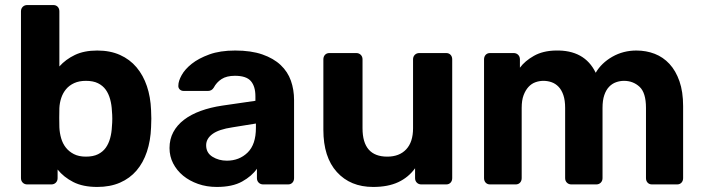

<svg xmlns="http://www.w3.org/2000/svg" viewBox="-20 -730 2782 760"><path d="M365 10Q308 10 270 -9.5Q232 -29 208 -59V-25Q208 -14 201 -7Q194 0 183 0H88Q77 0 70 -7Q63 -14 63 -25V-685Q63 -696 70 -703Q77 -710 88 -710H191Q202 -710 208.5 -703Q215 -696 215 -685V-467Q240 -495 276.5 -512.5Q313 -530 365 -530Q416 -530 455 -512.5Q494 -495 520.5 -463.5Q547 -432 561.5 -389Q576 -346 578 -294Q579 -275 579 -260.5Q579 -246 578 -226Q576 -173 561.5 -129.5Q547 -86 520.5 -55Q494 -24 455 -7Q416 10 365 10ZM320 -110Q349 -110 368 -119.5Q387 -129 398.5 -145Q410 -161 416 -183Q422 -205 423 -229Q426 -260 423 -291Q422 -315 416 -337Q410 -359 398.5 -375Q387 -391 368 -400.5Q349 -410 320 -410Q293 -410 273.5 -401Q254 -392 241.5 -377Q229 -362 222.5 -342.5Q216 -323 215 -302Q214 -263 215 -226Q216 -204 222 -183Q228 -162 240.5 -146Q253 -130 272.5 -120Q292 -110 320 -110Z M838 10Q798 10 764 -2Q730 -14 705 -34.5Q680 -55 665.5 -83Q651 -111 651 -144Q651 -179 666 -207Q681 -235 708.5 -256Q736 -277 774.5 -291Q813 -305 860 -312L991 -331V-349Q991 -388 973 -409Q955 -430 910 -430Q877 -430 857 -417Q837 -404 826 -383Q818 -370 803 -370H708Q697 -370 691 -376.5Q685 -383 686 -392Q686 -409 699 -432.5Q712 -456 739 -477.5Q766 -499 808.5 -514.5Q851 -530 911 -530Q974 -530 1018.5 -514.5Q1063 -499 1091 -472.5Q1119 -446 1131.5 -410.5Q1144 -375 1144 -334V-25Q1144 -14 1137.5 -7Q1131 0 1120 0H1022Q1011 0 1004 -7Q997 -14 997 -25V-62Q977 -33 938.5 -11.5Q900 10 838 10ZM878 -94Q927 -94 960 -126Q993 -158 993 -224V-241L900 -226Q846 -218 821 -199.5Q796 -181 796 -155Q796 -125 821 -109.5Q846 -94 878 -94Z M1457 10Q1367 10 1313.5 -49Q1260 -108 1260 -216V-495Q1260 -506 1266.5 -513Q1273 -520 1284 -520H1390Q1401 -520 1408 -513Q1415 -506 1415 -495V-222Q1415 -110 1513 -110Q1561 -110 1588 -139Q1615 -168 1615 -222V-495Q1615 -506 1622 -513Q1629 -520 1640 -520H1746Q1757 -520 1763.5 -513Q1770 -506 1770 -495V-25Q1770 -14 1763.5 -7Q1757 0 1746 0H1648Q1637 0 1630 -7Q1623 -14 1623 -25V-64Q1597 -28 1556.5 -9Q1516 10 1457 10Z M1920 0Q1909 0 1902.5 -7Q1896 -14 1896 -25V-495Q1896 -506 1902.5 -513Q1909 -520 1920 -520H2013Q2024 -520 2031 -513Q2038 -506 2038 -495V-462Q2058 -489 2093.5 -509Q2129 -529 2179 -530Q2294 -533 2338 -442Q2361 -481 2404 -505.5Q2447 -530 2499 -530Q2538 -530 2571.5 -517Q2605 -504 2630 -477Q2655 -450 2669.5 -408.5Q2684 -367 2684 -310V-25Q2684 -14 2677.5 -7Q2671 0 2660 0H2561Q2550 0 2543.5 -7Q2537 -14 2537 -25V-303Q2537 -363 2511.5 -386.5Q2486 -410 2450 -410Q2434 -410 2418.5 -404.5Q2403 -399 2391 -386.5Q2379 -374 2372 -353.5Q2365 -333 2365 -303V-25Q2365 -14 2358 -7Q2351 0 2340 0H2242Q2231 0 2224 -7Q2217 -14 2217 -25V-303Q2217 -333 2210 -353.5Q2203 -374 2191 -386.5Q2179 -399 2163.5 -404.5Q2148 -410 2131 -410Q2115 -410 2099.5 -404.5Q2084 -399 2072 -386Q2060 -373 2052.5 -353Q2045 -333 2045 -303V-25Q2045 -14 2038.5 -7Q2032 0 2021 0Z"/></svg>

Font: Fz Rubik SemBd
Style: Regular
Weight: 600
Designer: Hubert and Fischer
Foundry: Hubert and Fischer
Version: Vit hóa bi FontZin.com